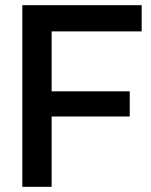

<svg xmlns="http://www.w3.org/2000/svg" viewBox="-20 -720 583 740"><path d="M66 0V-700H526V-599H179V-368H480V-271H179V0Z"/></svg>

Font: Georama Medium
Style: Regular
Weight: 500
Designer: Jean-Baptiste Levee
Foundry: Production Type
Version: Version 1.000